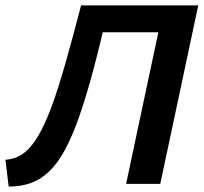

<svg xmlns="http://www.w3.org/2000/svg" viewBox="-30 -678 753 708"><path d="M2 10 -10 -89Q26 -91 55 -111.5Q84 -132 109.5 -174.5Q135 -217 159.5 -283Q184 -349 210.5 -442Q237 -535 269 -658H372Q342 -525 315 -423.5Q288 -322 262 -248Q236 -174 209 -124.5Q182 -75 151 -45.5Q120 -16 83.5 -3Q47 10 2 10ZM435 0 575 -658H701L561 0ZM301 -559 322 -658H641L620 -559Z"/></svg>

Font: Ysabeau Office
Style: Bold Italic
Weight: 700
Italic angle: -12°
Designer: Christian Thalmann (Catharsis Fonts)
Version: Version 2.001;gftools[0.9.30]; featfreeze: tnum,lnum,ss02